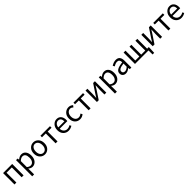

<svg xmlns="http://www.w3.org/2000/svg" viewBox="907 -3400 6470 6470"><g transform="rotate(-45 4142.5 -164.5)"><path d="M91.8 0V-543H526.4V0H434.6V-468.8H182.6V0Z M709 228.5V-543H784.2L792 -481.4H794.9Q886.7 -556.6 967.8 -556.6Q1071.3 -556.6 1127.9 -481.9Q1184.6 -407.2 1184.6 -280.3Q1184.6 -146.5 1115.7 -66.9Q1046.9 12.7 948.2 12.7Q874 12.7 797.9 -49.8L799.8 44.9V228.5ZM1088.9 -279.3Q1088.9 -480.5 946.3 -480.5Q880.9 -480.5 799.8 -405.3V-120.1Q865.2 -63.5 933.6 -63.5Q1002 -63.5 1045.4 -121.6Q1088.9 -179.7 1088.9 -279.3Z M1717.3 -64.5Q1643.6 12.7 1539.1 12.7Q1434.6 12.7 1360.8 -64.5Q1287.1 -141.6 1287.1 -271.5Q1287.1 -401.4 1360.8 -479Q1434.6 -556.6 1539.1 -556.6Q1643.6 -556.6 1717.3 -479Q1791 -401.4 1791 -271.5Q1791 -141.6 1717.3 -64.5ZM1425.8 -120.6Q1468.8 -63.5 1539.1 -63.5Q1609.4 -63.5 1653.3 -120.6Q1697.3 -177.7 1697.3 -271.5Q1697.3 -365.2 1653.3 -423.3Q1609.4 -481.4 1539.1 -481.4Q1468.8 -481.4 1425.8 -423.3Q1382.8 -365.2 1382.8 -271.5Q1382.8 -177.7 1425.8 -120.6Z M2052.7 0V-468.8H1871.1V-543H2327.1V-468.8H2143.6V0Z M2665 12.7Q2553.7 12.7 2479.5 -64.5Q2405.3 -141.6 2405.3 -271.5Q2405.3 -398.4 2478.5 -477.5Q2551.8 -556.6 2650.4 -556.6Q2752.9 -556.6 2809.6 -488.3Q2866.2 -419.9 2866.2 -301.8Q2866.2 -275.4 2862.3 -250H2496.1Q2500 -163.1 2549.8 -111.3Q2599.6 -59.6 2676.8 -59.6Q2750 -59.6 2812.5 -102.5L2845.7 -43Q2760.7 12.7 2665 12.7ZM2495.1 -315.4H2786.1Q2786.1 -397.5 2751 -440.9Q2715.8 -484.4 2651.4 -484.4Q2591.8 -484.4 2547.4 -439Q2502.9 -393.6 2495.1 -315.4Z M3213.9 12.7Q3102.5 12.7 3030.8 -63.5Q2959 -139.6 2959 -271.5Q2959 -402.3 3035.6 -479.5Q3112.3 -556.6 3221.7 -556.6Q3307.6 -556.6 3379.9 -493.2L3333 -431.6Q3278.3 -481.4 3224.6 -481.4Q3150.4 -481.4 3102.5 -422.9Q3054.7 -364.3 3054.7 -271.5Q3054.7 -177.7 3101.1 -120.6Q3147.5 -63.5 3222.7 -63.5Q3292 -63.5 3350.6 -117.2L3389.6 -55.7Q3315.4 12.7 3213.9 12.7Z M3627.9 0V-468.8H3446.3V-543H3902.3V-468.8H3718.8V0Z M4021.5 0V-543H4110.4V-316.4Q4110.4 -283.2 4106.4 -205.6Q4102.5 -127.9 4101.6 -116.2H4105.5Q4148.4 -182.6 4177.7 -232.4L4383.8 -543H4468.8V0H4379.9V-226.6Q4379.9 -267.6 4388.7 -427.7H4384.8Q4333 -344.7 4312.5 -310.5L4106.4 0Z M4652.3 228.5V-543H4727.5L4735.4 -481.4H4738.3Q4830.1 -556.6 4911.1 -556.6Q5014.6 -556.6 5071.3 -481.9Q5127.9 -407.2 5127.9 -280.3Q5127.9 -146.5 5059.1 -66.9Q4990.2 12.7 4891.6 12.7Q4817.4 12.7 4741.2 -49.8L4743.2 44.9V228.5ZM5032.2 -279.3Q5032.2 -480.5 4889.6 -480.5Q4824.2 -480.5 4743.2 -405.3V-120.1Q4808.6 -63.5 4877 -63.5Q4945.3 -63.5 4988.8 -121.6Q5032.2 -179.7 5032.2 -279.3Z M5396.5 12.7Q5326.2 12.7 5281.7 -28.3Q5237.3 -69.3 5237.3 -140.6Q5237.3 -228.5 5316.9 -276.4Q5396.5 -324.2 5571.3 -343.8Q5571.3 -481.4 5460 -481.4Q5382.8 -481.4 5296.9 -422.9L5260.7 -486.3Q5369.1 -556.6 5474.6 -556.6Q5570.3 -556.6 5616.7 -497.6Q5663.1 -438.5 5663.1 -334V0H5587.9L5580.1 -65.4H5577.1Q5483.4 12.7 5396.5 12.7ZM5422.9 -59.6Q5490.2 -59.6 5571.3 -131.8V-284.2Q5438.5 -267.6 5382.8 -234.9Q5327.1 -202.1 5327.1 -147.5Q5327.1 -103.5 5353.5 -81.5Q5379.9 -59.6 5422.9 -59.6Z M6488.3 -74.2H6566.4V-16.6L6557.6 192.4H6479.5V0H5835V-543H5924.8V-74.2H6117.2V-543H6205.1V-74.2H6398.4V-543H6488.3Z M6679.7 0V-543H6768.6V-316.4Q6768.6 -283.2 6764.6 -205.6Q6760.7 -127.9 6759.8 -116.2H6763.7Q6806.6 -182.6 6835.9 -232.4L7042 -543H7127V0H7038.1V-226.6Q7038.1 -267.6 7046.9 -427.7H7043Q6991.2 -344.7 6970.7 -310.5L6764.6 0Z M7429.7 0V-468.8H7248V-543H7704.1V-468.8H7520.5V0Z M8042 12.7Q7930.7 12.7 7856.4 -64.5Q7782.2 -141.6 7782.2 -271.5Q7782.2 -398.4 7855.5 -477.5Q7928.7 -556.6 8027.3 -556.6Q8129.9 -556.6 8186.5 -488.3Q8243.2 -419.9 8243.2 -301.8Q8243.2 -275.4 8239.3 -250H7873Q7877 -163.1 7926.8 -111.3Q7976.6 -59.6 8053.7 -59.6Q8127 -59.6 8189.5 -102.5L8222.7 -43Q8137.7 12.7 8042 12.7ZM7872.1 -315.4H8163.1Q8163.1 -397.5 8127.9 -440.9Q8092.8 -484.4 8028.3 -484.4Q7968.8 -484.4 7924.3 -439Q7879.9 -393.6 7872.1 -315.4Z"/></g></svg>

Font: irohakakuC Regular
Style: Regular
Weight: 400
Designer: [Source Han Sans]
Ryoko NISHIZUKA Ë•øÂ°öÊ∂ºÂ≠ê (kana & ideographs); Paul D. Hunt (Latin, Greek & Cyrillic); Wenlong ZHAN
Version: Version 1.001.20160904